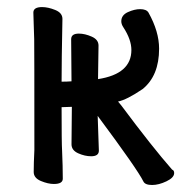

<svg xmlns="http://www.w3.org/2000/svg" viewBox="-20 -509 540 548"><path d="M414.1 19Q394 19 389.2 8.8Q372.1 -25.9 258.8 -178.2L262.2 -79.1Q262.2 -63 240.2 -63Q222.2 -63 203.1 -71.5Q184.1 -80.1 184.1 -97.2L185.1 -204.1L155.8 -203.1Q155.8 -100.1 157.2 -79.1Q159.2 -34.2 159.2 1Q159.2 16.1 133.8 16.1Q117.2 16.1 96.7 7.6Q76.2 -1 76.2 -18.1Q76.2 -43 78.1 -81.1Q78.1 -376 77.6 -397Q77.1 -418 76.2 -440.4Q75.2 -462.9 75.2 -473.1Q75.2 -488.8 100.1 -488.8Q117.2 -488.8 137.7 -480.5Q158.2 -472.2 158.2 -455.1Q155.8 -336.9 155.8 -275.9Q170.9 -275.9 184.1 -276.9L183.1 -397Q183.1 -413.1 205.1 -413.1Q222.2 -413.1 241.7 -404.5Q261.2 -396 261.2 -378.9L259.8 -283.2Q355 -297.9 355 -366.2Q355 -396 332 -431.2Q326.2 -439.9 326.2 -448.2Q326.2 -465.8 345 -474.4Q363.8 -482.9 379.9 -482.9Q397.9 -482.9 403.8 -473.1Q434.1 -418.9 434.1 -370.1Q434.1 -293 387.2 -254.9Q341.8 -224.1 316.9 -219.2L326.2 -208Q415 -88.9 471.2 -24.9Q477.1 -22.9 477.1 -15.1Q477.1 -2 455.1 8.5Q433.1 19 414.1 19Z"/></svg>

Font: LXGW WenKai Mono GB Screen
Style: Regular
Weight: 400
Monospace: yes
Designer: LXGW / Fontworks Inc.
Foundry: LXGW / Fontworks Inc.
Version: Version 1.510;January 18,2025